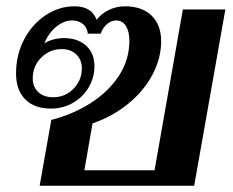

<svg xmlns="http://www.w3.org/2000/svg" viewBox="-20 -590 740 610"><path d="M143 -209Q210 -226 266.5 -261.5Q323 -297 357 -348Q391 -399 391 -460Q391 -490 380 -507.5Q369 -525 349 -525Q334 -525 320.5 -514Q307 -503 300 -483H259Q257 -503 243 -514Q229 -525 209 -525Q183 -525 158.5 -505Q134 -485 121 -452Q132 -460 149.5 -464.5Q167 -469 183 -469Q227 -469 253.5 -445Q280 -421 280 -380Q280 -343 261.5 -312Q243 -281 211.5 -263Q180 -245 142 -245Q89 -245 60 -274.5Q31 -304 31 -357Q31 -415 56 -463.5Q81 -512 124 -541Q167 -570 217 -570Q271 -570 287 -527Q302 -547 326 -558.5Q350 -570 377 -570Q431 -570 461.5 -540.5Q492 -511 492 -459Q492 -405 464.5 -353Q437 -301 387.5 -260.5Q338 -220 274 -198L248 -49H471L561 -560H696L597 0H106ZM240 -373Q240 -400 222.5 -417Q205 -434 176 -434Q138 -434 111 -407Q84 -380 84 -341Q84 -314 101.5 -297.5Q119 -281 149 -281Q187 -281 213.5 -308Q240 -335 240 -373Z"/></svg>

Font: Fahkwang SemiBold
Style: Italic
Weight: 600
Italic angle: -10°
Version: Version 1.000; ttfautohint (v1.6)